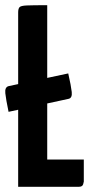

<svg xmlns="http://www.w3.org/2000/svg" viewBox="-20 -720 358 740"><path d="M50 0V-672Q50 -686 55 -692Q60 -698 83.5 -699Q107 -700 162 -700V-105H303V-20Q303 -20 300.5 -10Q298 0 283 0ZM13 -289Q3 -337 0.5 -360.5Q-2 -384 13 -388L243 -437Q254 -389 256.5 -365.5Q259 -342 244 -339Z"/></svg>

Font: Yanone Kaffeesatz ExtraLight
Style: Bold
Weight: 700
Version: Version 2.003